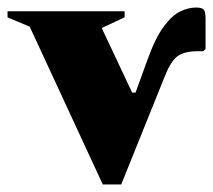

<svg xmlns="http://www.w3.org/2000/svg" viewBox="-64 -490 566 510"><path d="M209 0 15 -419 -44 -444V-460H267V-444L207 -416V-414L287 -244H296L328 -332Q349 -390 371 -419.5Q393 -449 414.5 -459.5Q436 -470 457 -470Q473 -470 477.5 -464Q482 -458 482 -441V-360L476 -354H462Q424 -354 406 -339.5Q388 -325 372 -283L258 0Z"/></svg>

Font: Spectral ExtraBold
Style: Regular
Weight: 800
Designer: Jean-Baptiste Levee
Foundry: Production Type
Version: Version 2.001